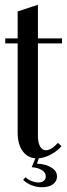

<svg xmlns="http://www.w3.org/2000/svg" viewBox="-20 -656 280 805"><path d="M135 8Q98 8 76 -21Q54 -50 54 -100V-474H2V-495H54V-608L139 -636V-495H240V-474H139V-86Q139 -58 148 -42Q157 -26 172 -26Q195 -26 223 -57L238 -43Q217 -20 189 -6Q161 8 135 8ZM87 87Q97 97 112.5 103Q128 109 142 109Q156 109 164 102Q172 95 172 84Q172 68 156 57.5Q140 47 113 45L132 -1H146L135 30Q172 32 195.5 46.5Q219 61 219 84Q219 104 202 116.5Q185 129 156 129Q133 129 112 120.5Q91 112 77 98Z"/></svg>

Font: Moniqa SemBd Heading
Style: Regular
Weight: 600
Designer: Rajesh Rajput
Foundry: Rajesh Rajput
Version: Version 1.000